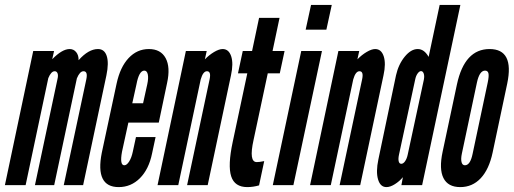

<svg xmlns="http://www.w3.org/2000/svg" viewBox="-20 -755 2095 783"><path d="M379.5 -555Q341 -555 300.5 -509.5Q301 -529.5 290.8 -542.2Q280.5 -555 264 -555Q233.5 -555 193 -513.5L200.5 -547H115.5L0 0H84.5L177 -436.5Q188.5 -464.5 203 -464.5Q211.5 -464.5 214.8 -455.8Q218 -447 214.5 -433L122.5 0H201L293.5 -435.5Q305.5 -464.5 320.5 -464.5Q339 -464.5 332 -431.5L240 0H319L414 -448Q424.5 -498.5 415.2 -526.8Q406 -555 379.5 -555Z M464 8Q514.5 8 550.8 -28.5Q587 -65 600 -128.5L614.5 -196H534.5L521.5 -136Q516.5 -112 506.8 -96.5Q497 -81 487 -81Q467.5 -81 477.5 -136L503.5 -255H627.5L661.5 -417Q675.5 -481 655.5 -518Q635.5 -555 587 -555Q539 -555 504.5 -518.2Q470 -481.5 455.5 -414L395 -131.5Q367.5 8 464 8ZM519.5 -334 536.5 -411Q547 -467 568.5 -467Q579.5 -467 582.8 -451.5Q586 -436 580.5 -411L563.5 -334Z M622.5 0H707L798.5 -431Q808 -464.5 824 -464.5Q841.5 -464.5 835 -432.5L743 0H827L922 -448Q932.5 -496 922.8 -525.5Q913 -555 888 -555Q873.5 -555 853.2 -543Q833 -531 815.5 -513L823 -547H738Z M988.5 8Q1012 8 1036.5 1L1057.5 -98Q1045 -95.5 1039 -94.8Q1033 -94 1027 -94Q994 -94 1014 -184L1072 -456H1121L1140.5 -547H1091.5L1120 -682H1036.5L1008 -547H970L950.5 -456H988.5L929 -176Q908.5 -80 922.8 -36Q937 8 988.5 8Z M1226.5 -634H1311L1333 -735H1248.5ZM1092.5 0H1176.5L1293 -547H1208.5Z M1244.5 0H1329L1420.5 -431Q1430 -464.5 1446 -464.5Q1463.5 -464.5 1457 -432.5L1365 0H1449L1544 -448Q1554.5 -496 1544.8 -525.5Q1535 -555 1510 -555Q1495.5 -555 1475.2 -543Q1455 -531 1437.5 -513L1445 -547H1360Z M1556 8Q1571.5 8 1590.5 -4Q1609.5 -16 1623 -32.5L1617 0H1701.5L1857.5 -735H1773L1728 -523Q1710 -555 1683.5 -555Q1656 -555 1630.5 -523.8Q1605 -492.5 1595 -448L1523 -104.5Q1512.5 -54.5 1521.8 -23.2Q1531 8 1556 8ZM1616.5 -87Q1608.5 -87 1606 -97Q1603.5 -107 1607 -123.5L1673 -430Q1676 -445.5 1683 -455.2Q1690 -465 1697 -465Q1704.5 -465 1708 -455Q1711.5 -445 1708.5 -430L1642.5 -123.5Q1639 -107.5 1631.8 -97.2Q1624.5 -87 1616.5 -87Z M1857 8Q1906.5 8 1940.5 -28.2Q1974.5 -64.5 1989 -133L2048.5 -414Q2078 -555 1976.5 -555Q1874.5 -555 1843.5 -411L1785 -136Q1770 -65.5 1788.5 -28.8Q1807 8 1857 8ZM1876 -81Q1865.5 -81 1862.2 -94Q1859 -107 1863.5 -128.5L1925 -418.5Q1935.5 -467 1958 -467Q1969.5 -467 1972 -455.8Q1974.5 -444.5 1969 -418.5L1907.5 -128.5Q1898 -81 1876 -81Z"/></svg>

Font: League Gothic SemiCondensed Italic
Style: Regular
Weight: 400
Width: 4
Designer: The League of Moveable Type
Version: Version 1.600; ttfautohint (v1.8.3)